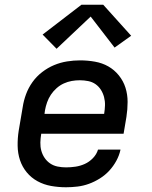

<svg xmlns="http://www.w3.org/2000/svg" viewBox="-20 -783 640 811"><path d="M259 8Q227 8 196 2.5Q165 -3 138.5 -17.5Q112 -32 93 -55Q74 -78 64.5 -106.5Q55 -135 54.5 -167Q54 -199 59 -231L76 -331Q80 -358 90 -385Q100 -412 117 -436Q134 -460 158 -478.5Q182 -497 208.5 -508Q235 -519 263 -523.5Q291 -528 318 -528Q350 -528 381 -522.5Q412 -517 437.5 -502.5Q463 -488 482 -464.5Q501 -441 510 -412.5Q519 -384 519 -352.5Q519 -321 514 -289L502 -218H154V-217Q151 -199 150.5 -181Q150 -163 154.5 -146.5Q159 -130 168.5 -116Q178 -102 192 -92.5Q206 -83 223.5 -79.5Q241 -76 259 -76Q279 -76 299 -79Q319 -82 338 -90.5Q357 -99 372.5 -115Q388 -131 394 -151H489Q484 -127 471.5 -104Q459 -81 441.5 -62Q424 -43 401.5 -29Q379 -15 355.5 -6.5Q332 2 307.5 5Q283 8 259 8ZM420 -302V-303Q423 -321 423.5 -338.5Q424 -356 419.5 -373Q415 -390 406 -404Q397 -418 383.5 -427.5Q370 -437 352.5 -440.5Q335 -444 317 -444Q300 -444 283 -441Q266 -438 249.5 -430.5Q233 -423 219 -410.5Q205 -398 195 -383Q185 -368 179 -351Q173 -334 170 -317L168 -302ZM219 -577 160 -637 324 -763H416L534 -632L464 -582L363 -713Z"/></svg>

Font: Iosevka SS04 Md Ex Obl
Style: Regular
Weight: 500
Width: 7
Italic angle: -9°
Monospace: yes
Designer: Belleve Invis
Foundry: Belleve Invis
Version: Version 19.0.0; ttfautohint (v1.8.4)